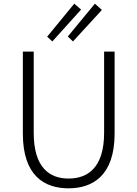

<svg xmlns="http://www.w3.org/2000/svg" viewBox="-20 -1009 745 1042"><path d="M352 13C482 13 602 -55 602 -284V-729H545V-288C545 -98 455 -40 352 -40C250 -40 163 -98 163 -288V-729H104V-284C104 -55 221 13 352 13ZM236 -810 264 -784 420 -957 383 -989ZM348 -811 376 -784 533 -955 495 -989Z"/></svg>

Font: GenYoGothic2 TW L
Style: Regular
Weight: 300
Version: Version 2.100;PS 2.1;hotconv 16.6.51;makeotf.lib2.5.65220 DE